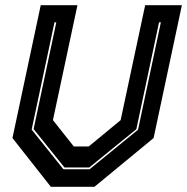

<svg xmlns="http://www.w3.org/2000/svg" viewBox="-20 -720 721 740"><path d="M176 0 28 -188 137 -700H278.5L184 -257L264.5 -155.5H322L445 -257L539.5 -700H681L572 -188L344 0ZM224.5 -67.5H325L512 -220L600 -634H593L505.5 -222L324 -74.5H228.5L109.5 -222.5L197 -634H190L102 -220.5Z"/></svg>

Font: Tourney ExtraBold
Style: Italic
Weight: 800
Italic angle: -12°
Version: Version 1.015